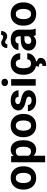

<svg xmlns="http://www.w3.org/2000/svg" viewBox="1538 -2326 1014 4130"><g transform="rotate(-90 2045.0 -261.0)"><path d="M32.2 -258.8V-269Q32.2 -346.2 61.5 -407Q90.8 -467.8 146.5 -502.9Q202.1 -538.1 281.7 -538.1Q362.3 -538.1 418.2 -502.9Q474.1 -467.8 503.4 -407Q532.7 -346.2 532.7 -269V-258.8Q532.7 -182.1 503.4 -121.3Q474.1 -60.5 418.5 -25.4Q362.8 9.8 282.7 9.8Q202.6 9.8 146.7 -25.4Q90.8 -60.5 61.5 -121.3Q32.2 -182.1 32.2 -258.8ZM172.9 -269V-258.8Q172.9 -214.8 183.6 -179Q194.3 -143.1 218.5 -121.6Q242.7 -100.1 282.7 -100.1Q322.3 -100.1 346.2 -121.6Q370.1 -143.1 380.9 -179Q391.6 -214.8 391.6 -258.8V-269Q391.6 -312 380.9 -348.1Q370.1 -384.3 345.9 -406.2Q321.8 -428.2 281.7 -428.2Q242.2 -428.2 218.3 -406.2Q194.3 -384.3 183.6 -348.1Q172.9 -312 172.9 -269Z M1094.2 -270V-259.8Q1094.2 -182.6 1070.6 -121.6Q1046.9 -60.5 1001.2 -25.4Q955.6 9.8 889.2 9.8Q847.2 9.8 815.2 -5.1Q783.2 -20 759.8 -46.4V203.1H619.1V-528.3H749.5L754.9 -476.6Q778.8 -505.9 811.8 -522Q844.7 -538.1 888.2 -538.1Q955.6 -538.1 1001.5 -504.6Q1047.4 -471.2 1070.8 -410.9Q1094.2 -350.6 1094.2 -270ZM953.6 -259.8V-270Q953.6 -336.9 930.4 -382.3Q907.2 -427.7 852.1 -427.7Q816.9 -427.7 794.4 -413.8Q772 -399.9 759.8 -374.5V-154.8Q772 -129.4 794.7 -114.7Q817.4 -100.1 853 -100.1Q889.6 -100.1 911.6 -121.8Q933.6 -143.6 943.6 -179.9Q953.6 -216.3 953.6 -259.8Z M1159.2 -258.8V-269Q1159.2 -346.2 1188.5 -407Q1217.8 -467.8 1273.4 -502.9Q1329.1 -538.1 1408.7 -538.1Q1489.3 -538.1 1545.2 -502.9Q1601.1 -467.8 1630.4 -407Q1659.7 -346.2 1659.7 -269V-258.8Q1659.7 -182.1 1630.4 -121.3Q1601.1 -60.5 1545.4 -25.4Q1489.7 9.8 1409.7 9.8Q1329.6 9.8 1273.7 -25.4Q1217.8 -60.5 1188.5 -121.3Q1159.2 -182.1 1159.2 -258.8ZM1299.8 -269V-258.8Q1299.8 -214.8 1310.5 -179Q1321.3 -143.1 1345.5 -121.6Q1369.6 -100.1 1409.7 -100.1Q1449.2 -100.1 1473.1 -121.6Q1497.1 -143.1 1507.8 -179Q1518.6 -214.8 1518.6 -258.8V-269Q1518.6 -312 1507.8 -348.1Q1497.1 -384.3 1472.9 -406.2Q1448.7 -428.2 1408.7 -428.2Q1369.1 -428.2 1345.2 -406.2Q1321.3 -384.3 1310.5 -348.1Q1299.8 -312 1299.8 -269Z M2031.7 -146Q2031.7 -168.9 2010.5 -185.3Q1989.3 -201.7 1922.4 -215.3Q1868.7 -227.1 1826.2 -247.1Q1783.7 -267.1 1759.3 -298.3Q1734.9 -329.6 1734.9 -375Q1734.9 -418.9 1760 -456.1Q1785.2 -493.2 1832.5 -515.6Q1879.9 -538.1 1945.8 -538.1Q2014.2 -538.1 2063.7 -516.1Q2113.3 -494.1 2140.1 -455.8Q2167 -417.5 2167 -368.7H2026.4Q2026.4 -399.4 2006.8 -420.2Q1987.3 -440.9 1945.3 -440.9Q1909.7 -440.9 1889.6 -423.6Q1869.6 -406.2 1869.6 -381.8Q1869.6 -357.9 1891.6 -342.8Q1913.6 -327.6 1968.8 -316.4Q2025.9 -305.2 2071 -286.1Q2116.2 -267.1 2142.3 -235.1Q2168.5 -203.1 2168.5 -151.4Q2168.5 -105 2141.1 -68.4Q2113.8 -31.7 2064 -11Q2014.2 9.8 1946.3 9.8Q1872.1 9.8 1821.3 -16.6Q1770.5 -43 1744.4 -83.7Q1718.3 -124.5 1718.3 -167.5H1851.6Q1853.5 -124.5 1882.1 -106.2Q1910.6 -87.9 1949.2 -87.9Q1989.7 -87.9 2010.7 -104.2Q2031.7 -120.6 2031.7 -146Z M2258.3 -666Q2258.3 -696.8 2279.8 -716.8Q2301.3 -736.8 2337.4 -736.8Q2373.5 -736.8 2395 -716.8Q2416.5 -696.8 2416.5 -666Q2416.5 -635.3 2395 -615.2Q2373.5 -595.2 2337.4 -595.2Q2301.3 -595.2 2279.8 -615.2Q2258.3 -635.3 2258.3 -666ZM2408.2 -528.3V0H2267.1V-528.3Z M2742.7 -100.1Q2781.7 -100.1 2806.6 -122.3Q2831.5 -144.5 2832 -181.6H2964.4Q2963.9 -126 2934.6 -82.8Q2905.3 -39.6 2856 -14.9Q2806.6 9.8 2745.6 9.8Q2664.1 9.8 2609.9 -25.9Q2555.7 -61.5 2528.8 -122.1Q2502 -182.6 2502 -256.8V-271Q2502 -345.7 2528.8 -406.2Q2555.7 -466.8 2609.6 -502.4Q2663.6 -538.1 2744.6 -538.1Q2809.6 -538.1 2858.9 -513.2Q2908.2 -488.3 2936 -442.1Q2963.9 -396 2964.4 -333H2832Q2831.5 -372.6 2808.3 -400.4Q2785.2 -428.2 2742.2 -428.2Q2701.2 -428.2 2679.7 -406Q2658.2 -383.8 2650.4 -347.9Q2642.6 -312 2642.6 -271V-256.8Q2642.6 -215.3 2650.4 -179.7Q2658.2 -144 2679.7 -122.1Q2701.2 -100.1 2742.7 -100.1ZM2689.9 -2H2795.9L2790.5 26.9Q2817.9 31.7 2841.1 50.3Q2864.3 68.8 2864.3 111.3Q2864.3 163.1 2820.8 194.6Q2777.3 226.1 2692.9 226.1L2689.5 147.9Q2713.4 147.9 2729.2 138.4Q2745.1 128.9 2745.1 106.4Q2745.1 86.4 2728.5 78.4Q2711.9 70.3 2674.8 67.9Z M3351.1 0Q3341.8 -19 3336.4 -49.3Q3315.4 -24.9 3282.7 -7.6Q3250 9.8 3202.1 9.8Q3151.9 9.8 3111.1 -10.7Q3070.3 -31.2 3046.6 -66.9Q3022.9 -102.5 3022.9 -148.4Q3022.9 -231.4 3084.5 -276.6Q3146 -321.8 3267.6 -321.8H3330.6V-354.5Q3330.6 -392.1 3311.8 -414.6Q3293 -437 3252 -437Q3216.3 -437 3196 -419.2Q3175.8 -401.4 3175.8 -371.1H3035.2Q3035.2 -416.5 3062.7 -454.3Q3090.3 -492.2 3140.9 -515.1Q3191.4 -538.1 3259.8 -538.1Q3320.8 -538.1 3368.9 -517.6Q3417 -497.1 3444.6 -456.1Q3472.2 -415 3472.2 -353.5V-127.4Q3472.2 -84 3477.5 -56.2Q3482.9 -28.3 3493.2 -8.3V0ZM3232.9 -95.2Q3269 -95.2 3294.4 -111.8Q3319.8 -128.4 3330.6 -148.9V-242.2H3271.5Q3215.3 -242.2 3189.7 -218.3Q3164.1 -194.3 3164.1 -158.2Q3164.1 -130.9 3182.6 -113Q3201.2 -95.2 3232.9 -95.2ZM3361.8 -747.6 3442.9 -742.2Q3442.9 -689 3411.6 -651.4Q3380.4 -613.8 3332.5 -613.8Q3301.3 -613.8 3281 -624.3Q3260.7 -634.8 3242.4 -645.5Q3224.1 -656.2 3198.2 -656.2Q3181.2 -656.2 3169.2 -644Q3157.2 -631.8 3157.2 -608.9L3075.7 -613.3Q3075.7 -648.4 3089.8 -677.7Q3104 -707 3128.9 -724.9Q3153.8 -742.7 3185.5 -742.7Q3211.9 -742.7 3233.2 -731.9Q3254.4 -721.2 3274.9 -710.7Q3295.4 -700.2 3319.8 -700.2Q3336.9 -700.2 3349.4 -712.6Q3361.8 -725.1 3361.8 -747.6Z M3558.1 -258.8V-269Q3558.1 -346.2 3587.4 -407Q3616.7 -467.8 3672.4 -502.9Q3728 -538.1 3807.6 -538.1Q3888.2 -538.1 3944.1 -502.9Q4000 -467.8 4029.3 -407Q4058.6 -346.2 4058.6 -269V-258.8Q4058.6 -182.1 4029.3 -121.3Q4000 -60.5 3944.3 -25.4Q3888.7 9.8 3808.6 9.8Q3728.5 9.8 3672.6 -25.4Q3616.7 -60.5 3587.4 -121.3Q3558.1 -182.1 3558.1 -258.8ZM3698.7 -269V-258.8Q3698.7 -214.8 3709.5 -179Q3720.2 -143.1 3744.4 -121.6Q3768.6 -100.1 3808.6 -100.1Q3848.1 -100.1 3872.1 -121.6Q3896 -143.1 3906.7 -179Q3917.5 -214.8 3917.5 -258.8V-269Q3917.5 -312 3906.7 -348.1Q3896 -384.3 3871.8 -406.2Q3847.7 -428.2 3807.6 -428.2Q3768.1 -428.2 3744.1 -406.2Q3720.2 -384.3 3709.5 -348.1Q3698.7 -312 3698.7 -269Z"/></g></svg>

Font: Vazirmatn UI FD
Style: Bold
Weight: 700
Designer: Saber Rastikerdar
Foundry: Saber Rastikerdar
Version: Version 33.003